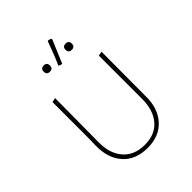

<svg xmlns="http://www.w3.org/2000/svg" viewBox="-192 -763 869 869"><g transform="rotate(-45 243.0 -328.5)"><path d="M233 -540 219 -546Q239 -589 264 -659L269 -660L282 -656L284 -650L238 -541ZM193 -574Q193 -554 173 -554Q153 -554 153 -574Q153 -594 173 -594Q193 -594 193 -574ZM333 -574Q333 -554 313 -554Q293 -554 293 -574Q293 -594 313 -594Q333 -594 333 -574ZM83 -172 84 -229V-449L105 -453L103 -173Q102 -101 139 -58.5Q176 -16 243 -16Q309 -16 345 -58Q381 -100 381 -173V-449L402 -453L401 -172Q403 -93 360.5 -45Q318 3 242 3Q166 3 123.5 -44.5Q81 -92 83 -172Z"/></g></svg>

Font: Alegreya Sans SC Thin
Style: Regular
Weight: 100
Designer: Juan Pablo del Peral
Foundry: Huerta Tipografica
Version: Version 2.007